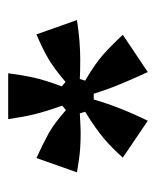

<svg xmlns="http://www.w3.org/2000/svg" viewBox="24 -827 381 469"><g transform="rotate(-90 214.5 -592.5)"><path d="M64 -483Q87 -509 110.5 -529Q134 -549 176 -575L172 -588Q136 -586 125 -586Q87 -586 60 -590Q33 -594 28 -595L63 -694Q100 -677 123.5 -664Q147 -651 180 -622L191 -631Q176 -673 169.5 -700.5Q163 -728 158 -763H270Q266 -731 260 -703Q254 -675 238 -632L249 -623Q283 -652 307.5 -666Q332 -680 365 -694L400 -595Q348 -587 304 -587Q274 -587 256 -588L252 -575Q293 -551 315.5 -531Q338 -511 364 -483L273 -422Q260 -450 246 -483Q232 -516 220 -554H206Q187 -489 154 -422Z"/></g></svg>

Font: Open Sauce Sans ExtraBold
Style: Regular
Weight: 800
Designer: Alfredo Marco Pradil
Foundry: Creative Sauce Fz LLC
Version: Version 1.477